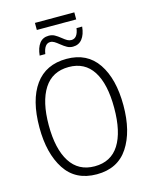

<svg xmlns="http://www.w3.org/2000/svg" viewBox="-143 -1080 934 1182"><g transform="rotate(-15 324.5 -489.5)"><path d="M325 10Q190 10 123.5 -92Q57 -194 57 -359Q57 -534 126 -629.5Q195 -725 327 -725Q458 -725 525 -626Q592 -527 592 -358Q592 -192 525.5 -91Q459 10 325 10ZM325 -41Q429 -41 481 -123Q533 -205 533 -358Q533 -511 481 -592Q429 -673 327 -673Q222 -673 169 -590.5Q116 -508 116 -358Q116 -207 169 -124Q222 -41 325 -41ZM197 -989H448V-944H197ZM258 -891Q279 -891 295.5 -882Q312 -873 333 -856Q350 -842 362 -835.5Q374 -829 387 -829Q427 -829 436 -892H472Q467 -842 445 -814.5Q423 -787 386 -787Q366 -787 349.5 -796Q333 -805 312 -822Q295 -836 282.5 -843.5Q270 -851 257 -851Q219 -851 209 -787H173Q178 -836 199 -863.5Q220 -891 258 -891Z"/></g></svg>

Font: Noto Sans UI NarrowLight
Style: Regular
Weight: 300
Width: 4
Designer: Monotype Design Team
Foundry: Monotype Imaging Inc.
Version: Version 1.001